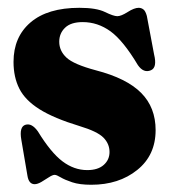

<svg xmlns="http://www.w3.org/2000/svg" viewBox="-20 -474 450 504"><path d="M209 -27.5Q237 -27.5 252.2 -41Q267.5 -54.5 267.5 -75Q267.5 -96.5 251.5 -112.8Q235.5 -129 189 -143Q121.5 -163.5 83.8 -187.2Q46 -211 30.8 -241.2Q15.5 -271.5 15.5 -311.5Q15.5 -377 60.2 -415.2Q105 -453.5 188.5 -453.5Q233 -453.5 255.5 -442.5Q278 -431.5 288 -431.5Q298 -431.5 315.2 -442.5Q332.5 -453.5 344 -453.5Q351 -453.5 356.5 -449.2Q362 -445 365.5 -432L384.5 -331Q393 -296.5 376 -289.5Q357 -281.5 342 -303Q303.5 -367.5 270 -391.8Q236.5 -416 197 -416Q166 -416 150.8 -401.2Q135.5 -386.5 135.5 -364.5Q135.5 -340.5 154.5 -322.8Q173.5 -305 231.5 -289.5Q312.5 -268.5 350.5 -230.2Q388.5 -192 388.5 -132.5Q388.5 -66.5 340.2 -27.8Q292 11 219.5 11Q189 11 169.5 4.5Q150 -2 139.2 -8.5Q128.5 -15 123.5 -15Q118 -15 108.5 -8.8Q99 -2.5 88.8 3.5Q78.5 9.5 71 9.5Q55.5 9.5 52 -13L36 -107Q30 -141.5 47 -146.5Q63.5 -151.5 79.5 -129Q113.5 -73.5 144 -50.5Q174.5 -27.5 209 -27.5Z"/></svg>

Font: Fraunces 144pt Soft
Style: Bold
Weight: 700
Version: Version 1.000;[0bf87f6ff]